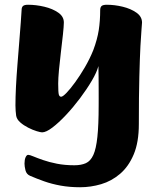

<svg xmlns="http://www.w3.org/2000/svg" viewBox="-20 -544 681 808"><path d="M317.3 244Q273.3 244 235.5 237.2Q197.6 230.3 165.8 219Q134 207.7 106.7 195.9Q91.4 189.4 87.2 172.7Q83.1 156 83.1 144.5Q83.1 128.2 87.7 117.9Q92.4 107.6 98.6 107.6Q104.7 107.6 120.4 114.2Q136.1 120.8 161.1 129.5Q186.2 138.3 219.5 144.9Q252.8 151.5 293.1 151.5Q321.5 151.5 341.3 142.7Q361 133.9 372.7 108.3Q384.5 82.7 389.8 32.2Q395.2 -18.4 395.2 -100.9Q395.2 -108.8 395.3 -128.1Q395.5 -147.4 395.2 -172.5Q394.9 -197.6 394.9 -222.5Q394.9 -247.5 394.1 -265.9Q387.5 -240.2 366.5 -204.5Q345.4 -168.7 317 -130.8Q288.5 -92.8 257.8 -60.1Q227.1 -27.4 200.5 -7.2Q173.9 13 157.2 13Q150.9 13 134.3 8Q117.8 3 98.7 -6.7Q79.6 -16.3 65.2 -29Q50.7 -41.7 48 -57Q46.7 -66.5 45.9 -77Q45 -87.5 45 -100Q45 -133.9 47.2 -179Q49.5 -224 53.5 -273.3Q57.5 -322.6 61.1 -368.3Q64.7 -414 67.4 -449.4Q70.1 -484.7 70.9 -501.6Q70.9 -513.2 76.7 -518.6Q82.4 -524 98 -524Q131.7 -524 166.6 -515.7Q201.5 -507.4 225.2 -490.8Q249 -474.3 248.7 -448.7Q248.5 -432.9 244.9 -399Q241.3 -365 236.4 -325.4Q231.6 -285.7 228.2 -249.7Q224.9 -213.6 224.9 -192.5Q224.9 -154.7 227.6 -145.8Q230.4 -136.9 237.3 -136.9Q244.1 -136.9 259.9 -153.2Q275.7 -169.6 296.1 -197.6Q316.5 -225.6 337 -260.6Q357.5 -295.6 372.6 -333Q389.5 -378.2 395.6 -417.5Q401.6 -456.8 401.6 -501.4Q401.6 -513.2 407.4 -518.6Q413.2 -524 429.7 -524Q462.4 -524 496.5 -515.7Q530.5 -507.4 554.1 -490.8Q577.7 -474.3 577.7 -448.7Q577.7 -444.1 575.6 -421.2Q573.5 -398.3 571 -350.3Q568.5 -302.3 566.4 -221.9Q564.3 -141.5 564.3 -21.9Q564.3 54.8 542.7 105.9Q521.2 156.9 485.3 187.6Q449.4 218.2 405.6 231.1Q361.9 244 317.3 244Z"/></svg>

Font: Briem Hand Thin
Style: Regular
Weight: 100
Designer: Gunnlaugur SE Briem, Eben Sorkin
Foundry: Sorkin Type Co.
Version: Version 1.003